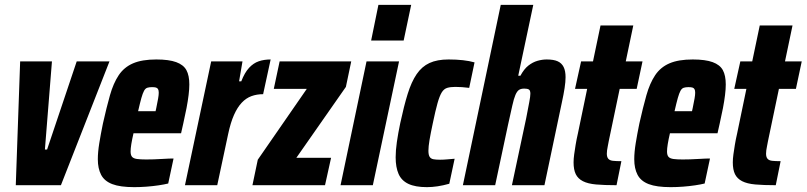

<svg xmlns="http://www.w3.org/2000/svg" viewBox="-20 -763 3323 791"><path d="M45 0 63 -510H194L165 -147H174L296 -510H431L231 0Z M533 8Q475 8 442.5 -4.5Q410 -17 396.5 -43Q383 -69 383 -107Q383 -136 389 -173Q395 -210 404 -254Q419 -321 433 -370.5Q447 -420 469 -453Q491 -486 528 -502Q565 -518 624 -518Q676 -518 706 -507Q736 -496 748 -474Q760 -452 760 -415Q760 -396 757 -371.5Q754 -347 748.5 -318Q743 -289 735 -254L726 -214H530Q524 -188 521 -169.5Q518 -151 518 -139Q518 -124 524 -117Q530 -110 544.5 -108Q559 -106 582 -106Q594 -106 613 -106.5Q632 -107 654.5 -108.5Q677 -110 695 -110L673 -7Q657 -3 633.5 0.5Q610 4 584 6Q558 8 533 8ZM549 -305H621L624 -319Q629 -343 631.5 -357.5Q634 -372 634 -381Q634 -391 631 -396Q628 -401 622 -402.5Q616 -404 606 -404Q595 -404 587 -401.5Q579 -399 573.5 -389Q568 -379 562.5 -359.5Q557 -340 549 -305Z M742 0 850 -510H979L965 -428H974Q988 -464 1006 -483.5Q1024 -503 1046 -510.5Q1068 -518 1095 -518L1064 -375Q1038 -375 1016 -367Q994 -359 976 -340Q958 -321 944 -289.5Q930 -258 920 -211L875 0Z M1020 0 1042 -105 1244 -397H1108L1132 -510H1427L1405 -405L1201 -113H1344L1319 0Z M1509 -596 1539 -743H1674L1643 -596ZM1383 0 1490 -510H1624L1516 0Z M1739 8Q1691 8 1662.5 -5.5Q1634 -19 1622 -46.5Q1610 -74 1610 -115Q1610 -143 1615 -178Q1620 -213 1629 -256Q1644 -326 1659.5 -376Q1675 -426 1696.5 -457.5Q1718 -489 1749.5 -503.5Q1781 -518 1828 -518Q1860 -518 1887 -515Q1914 -512 1935 -506L1913 -401Q1899 -403 1883.5 -404Q1868 -405 1856 -405Q1836 -405 1822.5 -401Q1809 -397 1800 -382.5Q1791 -368 1782.5 -338Q1774 -308 1763 -255Q1754 -213 1749.5 -186Q1745 -159 1745 -142Q1745 -125 1750 -117Q1755 -109 1765.5 -107Q1776 -105 1793 -105Q1807 -105 1823 -106.5Q1839 -108 1853 -109L1831 -6Q1806 1 1783 4.5Q1760 8 1739 8Z M1887 0 2043 -743H2177L2115 -451H2124Q2139 -479 2157 -493Q2175 -507 2194.5 -512.5Q2214 -518 2232 -518Q2261 -518 2277.5 -510.5Q2294 -503 2302 -487Q2310 -471 2310 -445Q2310 -426 2306 -400Q2302 -374 2295 -342L2223 0H2089L2148 -277Q2156 -319 2160.5 -342.5Q2165 -366 2165 -377Q2165 -391 2158.5 -394.5Q2152 -398 2140 -398Q2126 -398 2118 -392.5Q2110 -387 2103.5 -372Q2097 -357 2090.5 -327.5Q2084 -298 2073 -249L2020 0Z M2520 0Q2470 0 2436 -3Q2402 -6 2381.5 -16.5Q2361 -27 2352 -45.5Q2343 -64 2343 -94Q2343 -109 2345.5 -127Q2348 -145 2351.5 -166.5Q2355 -188 2361 -214L2399 -397H2349L2374 -510H2423L2454 -658H2589L2558 -510H2627L2603 -397H2533L2488 -182Q2486 -170 2484 -161Q2482 -152 2481 -144Q2480 -136 2480 -130Q2480 -116 2486 -109Q2492 -102 2505 -100.5Q2518 -99 2540 -99Z M2743 8Q2685 8 2652.5 -4.5Q2620 -17 2606.5 -43Q2593 -69 2593 -107Q2593 -136 2599 -173Q2605 -210 2614 -254Q2629 -321 2643 -370.5Q2657 -420 2679 -453Q2701 -486 2738 -502Q2775 -518 2834 -518Q2886 -518 2916 -507Q2946 -496 2958 -474Q2970 -452 2970 -415Q2970 -396 2967 -371.5Q2964 -347 2958.5 -318Q2953 -289 2945 -254L2936 -214H2740Q2734 -188 2731 -169.5Q2728 -151 2728 -139Q2728 -124 2734 -117Q2740 -110 2754.5 -108Q2769 -106 2792 -106Q2804 -106 2823 -106.5Q2842 -107 2864.5 -108.5Q2887 -110 2905 -110L2883 -7Q2867 -3 2843.5 0.5Q2820 4 2794 6Q2768 8 2743 8ZM2759 -305H2831L2834 -319Q2839 -343 2841.5 -357.5Q2844 -372 2844 -381Q2844 -391 2841 -396Q2838 -401 2832 -402.5Q2826 -404 2816 -404Q2805 -404 2797 -401.5Q2789 -399 2783.5 -389Q2778 -379 2772.5 -359.5Q2767 -340 2759 -305Z M3176 0Q3126 0 3092 -3Q3058 -6 3037.5 -16.5Q3017 -27 3008 -45.5Q2999 -64 2999 -94Q2999 -109 3001.5 -127Q3004 -145 3007.5 -166.5Q3011 -188 3017 -214L3055 -397H3005L3030 -510H3079L3110 -658H3245L3214 -510H3283L3259 -397H3189L3144 -182Q3142 -170 3140 -161Q3138 -152 3137 -144Q3136 -136 3136 -130Q3136 -116 3142 -109Q3148 -102 3161 -100.5Q3174 -99 3196 -99Z"/></svg>

Font: Saira Condensed ExtraBold
Style: Italic
Weight: 800
Width: 3
Italic angle: -12°
Designer: Hector Gatti with collaboration of the Omnibus-Type team
Foundry: Omnibus-Type
Version: Version 1.101